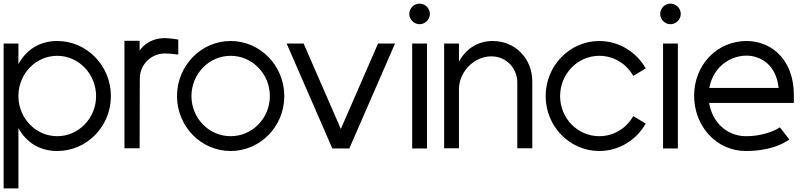

<svg xmlns="http://www.w3.org/2000/svg" viewBox="-20 -821 4495 1063"><path d="M82 -282V-297C86 -416 180 -512 297 -512C416 -512 512 -411 512 -289C512 -167 416 -67 297 -67C180 -67 86 -163 82 -282ZM82 -466V-580H0V222H82V-112C124 -35 197 15 297 15C461 15 594 -121 594 -289C594 -457 461 -594 297 -594C197 -594 124 -543 82 -466Z M753 -541V-595H669V0H753L754 -386C754 -463 816 -525 893 -525C919 -525 967 -519 967 -519V-602C967 -602 918 -610 893 -610C830 -610 783 -583 753 -541Z M1257 -512C1377 -512 1474 -412 1474 -289C1474 -166 1377 -67 1257 -67C1137 -67 1040 -166 1040 -289C1040 -412 1137 -512 1257 -512ZM1257 -594C1093 -594 960 -457 960 -289C960 -121 1093 15 1257 15C1421 15 1554 -121 1554 -289C1554 -457 1421 -594 1257 -594Z M1867 -107 1661 -580H1567L1820 1H1914L2167 -580H2073Z M2344 -580H2262V1H2344ZM2303 -801C2272 -801 2246 -775 2246 -744C2246 -713 2272 -687 2303 -687C2334 -687 2360 -713 2360 -744C2360 -775 2334 -801 2303 -801Z M2521 -480V-580H2439V0H2521V-329C2521 -353 2527 -377 2537 -399C2566 -463 2630 -509 2700 -509C2780 -509 2840 -449 2844 -370V0H2927V-368C2928 -495 2834 -594 2708 -594C2623 -594 2559 -549 2521 -480Z M3555 -442C3502 -536 3404 -594 3298 -594C3134 -594 3001 -457 3001 -289C3001 -121 3134 15 3298 15C3404 15 3502 -43 3555 -137L3486 -178C3447 -109 3376 -67 3298 -67C3178 -67 3081 -166 3081 -289C3081 -412 3178 -512 3298 -512C3376 -512 3447 -470 3486 -401Z M3733 -580H3651V1H3733ZM3692 -801C3661 -801 3635 -775 3635 -744C3635 -713 3661 -687 3692 -687C3723 -687 3749 -713 3749 -744C3749 -775 3723 -801 3692 -801Z M4291 -334H3907C3915 -378 3935 -419 3966 -451C4006 -491 4059 -513 4112 -513C4147 -513 4181 -503 4210 -484C4253 -456 4283 -406 4291 -334ZM3908 -508C3853 -451 3823 -373 3823 -292C3823 -122 3946 15 4110 15C4274 15 4350 -49 4350 -49L4298 -116C4298 -116 4230 -67 4110 -67C4003 -67 3923 -146 3906 -251H4375V-301C4373 -426 4322 -507 4255 -552C4213 -580 4163 -594 4113 -594C4039 -594 3963 -565 3908 -508Z"/></svg>

Font: MintSans
Style: Regular
Weight: 400
Version: Version 2.0